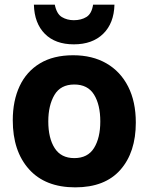

<svg xmlns="http://www.w3.org/2000/svg" viewBox="-20 -797 640 827"><path d="M304 10Q175 10 105 -68Q35 -146 35 -279Q35 -363 64.5 -426Q94 -489 152 -524Q210 -559 295 -559Q378 -559 438.5 -524Q499 -489 532 -424Q565 -359 565 -269Q565 -141 498.5 -65.5Q432 10 304 10ZM300 -116Q358 -116 385 -159.5Q412 -203 412 -274Q412 -346 385 -389.5Q358 -433 300 -433Q241 -433 214.5 -388Q188 -343 188 -274Q188 -202 215.5 -159Q243 -116 300 -116ZM298 -606Q218 -606 173 -651.5Q128 -697 126 -777H216Q224 -737 246.5 -723.5Q269 -710 298 -710Q330 -710 352.5 -724Q375 -738 381 -777H473Q471 -697 424.5 -651.5Q378 -606 298 -606Z"/></svg>

Font: Noto Sans Mono ExtraBold
Style: Regular
Weight: 800
Designer: Monotype Design Team
Foundry: Monotype Imaging Inc.
Version: Version 2.014